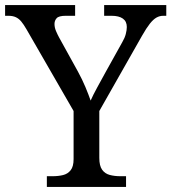

<svg xmlns="http://www.w3.org/2000/svg" viewBox="-25 -734 673 754"><path d="M159 0V-42H182Q204 -42 222.5 -46.5Q241 -51 252.5 -65.5Q264 -80 264 -109V-298L79 -619Q68 -638 58.5 -649.5Q49 -661 37 -666.5Q25 -672 8 -672H-5V-714H270V-672H233Q206 -672 197.5 -662.5Q189 -653 189 -640Q189 -626 195 -612Q201 -598 207 -587L281 -453Q298 -422 310.5 -392Q323 -362 331 -339Q340 -360 357 -391Q374 -422 391 -453L455 -568Q465 -585 469 -600.5Q473 -616 473 -628Q473 -650 457.5 -661Q442 -672 413 -672H384V-714H628V-672H616Q602 -672 589.5 -665Q577 -658 563.5 -641Q550 -624 533 -594L365 -298V-114Q365 -83 376 -67.5Q387 -52 406 -47Q425 -42 447 -42H470V0Z"/></svg>

Font: Noto Serif Tamil
Style: Italic
Weight: 400
Italic angle: -12°
Designer: Indian Type Foundry, Tom Grace, and the Monotype Design Team
Foundry: Monotype Imaging Inc.
Version: Version 2.003